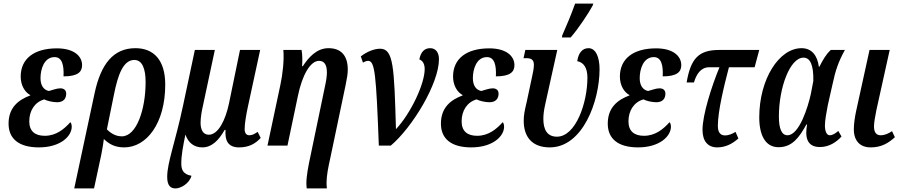

<svg xmlns="http://www.w3.org/2000/svg" viewBox="-20 -816 5047 1076"><path d="M198 10C318 10 382 -52 382 -106C382 -118 378 -129 374 -131C340 -93 295 -55 231 -55C177 -55 144 -80 144 -136C144 -196 175 -244 228 -259C242 -251 276 -243 300 -243C335 -243 351 -263 351 -291C351 -309 340 -321 318 -321C297 -321 274 -311 254 -306C224 -312 207 -338 207 -378C207 -428 227 -496 286 -496C328 -496 339 -451 336 -388C416 -388 440 -413 440 -451C440 -502 394 -545 299 -545C171 -545 96 -487 96 -387C96 -339 118 -300 150 -283L149 -281C85 -257 28 -215 28 -123C28 -39 85 10 198 10Z M396 240H507L548 49C555 13 560 -19 562 -37C590 -10 622 10 676 10C801 10 906 -124 906 -342C906 -480 841 -546 739 -546C615 -546 545 -457 510 -293ZM663 -52C630 -52 603 -67 579 -91L618 -283C641 -399 671 -480 733 -480C777 -480 796 -431 796 -356C796 -202 745 -52 663 -52Z M964 240C993 240 1042 212 1053 169C1007 161 996 136 996 100C996 52 1006 3 1019 -62C1035 -16 1067 10 1114 10C1166 10 1205 -28 1239 -88H1244C1240 -32 1255 10 1320 10C1380 10 1415 -15 1441 -43L1424 -77C1406 -65 1394 -58 1377 -58C1360 -58 1351 -71 1351 -92C1351 -124 1360 -175 1369 -217L1438 -536H1325L1263 -235C1244 -145 1204 -61 1150 -61C1117 -61 1104 -91 1104 -128C1104 -157 1111 -197 1117 -222L1184 -536H1072L1006 -225C962 -17 917 95 917 175C917 225 936 240 964 240Z M1699 240H1812C1811 232 1810 222 1810 209C1810 170 1819 123 1831 70L1917 -340C1925 -379 1929 -403 1929 -426C1929 -505 1891 -546 1821 -546C1753 -546 1708 -492 1677 -445H1673C1675 -474 1675 -511 1670 -536H1568C1573 -478 1564 -399 1551 -339L1479 0H1591L1649 -276C1673 -395 1719 -475 1768 -475C1800 -475 1812 -449 1812 -410C1812 -390 1808 -363 1802 -336L1720 58C1708 114 1697 170 1697 212C1697 221 1698 232 1699 240Z M2103 0H2170C2291 -102 2440 -348 2440 -484C2440 -519 2424 -546 2391 -546C2359 -546 2338 -525 2330 -483C2350 -476 2360 -456 2360 -429C2360 -346 2283 -182 2199 -92C2189 -442 2185 -541 2112 -543C2077 -543 2037 -527 2002 -500L2014 -465C2024 -471 2035 -475 2043 -475C2081 -475 2088 -400 2103 0Z M2621 10C2741 10 2805 -52 2805 -106C2805 -118 2801 -129 2797 -131C2763 -93 2718 -55 2654 -55C2600 -55 2567 -80 2567 -136C2567 -196 2598 -244 2651 -259C2665 -251 2699 -243 2723 -243C2758 -243 2774 -263 2774 -291C2774 -309 2763 -321 2741 -321C2720 -321 2697 -311 2677 -306C2647 -312 2630 -338 2630 -378C2630 -428 2650 -496 2709 -496C2751 -496 2762 -451 2759 -388C2839 -388 2863 -413 2863 -451C2863 -502 2817 -545 2722 -545C2594 -545 2519 -487 2519 -387C2519 -339 2541 -300 2573 -283L2572 -281C2508 -257 2451 -215 2451 -123C2451 -39 2508 10 2621 10Z M3129 -606H3178C3220 -654 3278 -741 3301 -784L3305 -796H3203C3186 -746 3150 -660 3131 -618ZM3061 10C3246 10 3340 -249 3340 -428C3340 -496 3319 -546 3278 -546C3242 -546 3221 -517 3215 -473C3250 -467 3272 -437 3272 -381C3272 -240 3207 -50 3101 -50C3047 -50 3025 -89 3025 -150C3025 -173 3028 -197 3035 -229L3103 -536H2924L2914 -490H2928C2954 -490 2972 -484 2972 -453C2972 -433 2967 -409 2962 -387L2932 -246C2920 -196 2915 -171 2915 -139C2915 -50 2961 10 3061 10Z M3556 10C3676 10 3740 -52 3740 -106C3740 -118 3736 -129 3732 -131C3698 -93 3653 -55 3589 -55C3535 -55 3502 -80 3502 -136C3502 -196 3533 -244 3586 -259C3600 -251 3634 -243 3658 -243C3693 -243 3709 -263 3709 -291C3709 -309 3698 -321 3676 -321C3655 -321 3632 -311 3612 -306C3582 -312 3565 -338 3565 -378C3565 -428 3585 -496 3644 -496C3686 -496 3697 -451 3694 -388C3774 -388 3798 -413 3798 -451C3798 -502 3752 -545 3657 -545C3529 -545 3454 -487 3454 -387C3454 -339 3476 -300 3508 -283L3507 -281C3443 -257 3386 -215 3386 -123C3386 -39 3443 10 3556 10Z M3999 10C4045 10 4083 -9 4118 -40L4102 -77C4083 -65 4062 -57 4044 -57C4017 -57 4003 -74 4003 -111C4003 -194 4038 -336 4065 -439H4209L4235 -536H4010C3897 -536 3851 -490 3828 -354H3869C3883 -401 3908 -439 3954 -439H4012C3967 -330 3917 -172 3917 -88C3917 -24 3948 10 3999 10Z M4343 9C4421 9 4460 -48 4499 -118H4503C4491 -52 4499 8 4575 8C4626 8 4667 -19 4696 -51L4678 -82C4661 -68 4646 -58 4630 -58C4612 -58 4603 -82 4603 -112C4603 -140 4611 -185 4619 -226L4645 -341C4662 -422 4679 -471 4715 -536H4636C4608 -511 4590 -477 4572 -442H4569C4561 -504 4530 -546 4472 -546C4346 -546 4235 -373 4235 -158C4235 -57 4270 9 4343 9ZM4393 -58C4361 -58 4345 -94 4345 -163C4345 -325 4407 -493 4483 -493C4519 -493 4540 -455 4538 -362L4524 -289C4509 -220 4460 -58 4393 -58Z M4860 10C4919 10 4959 -14 4995 -47L4979 -81C4960 -68 4939 -58 4915 -58C4891 -58 4878 -74 4878 -108C4878 -129 4884 -160 4891 -197L4966 -536H4853L4778 -194C4771 -162 4765 -122 4765 -92C4765 -25 4801 10 4860 10Z"/></svg>

Font: Noto Serif Condensed Semi
Style: Italic
Weight: 600
Width: 3
Italic angle: -12°
Designer: Monotype Design Team
Foundry: Monotype Imaging Inc.
Version: Version 1.901